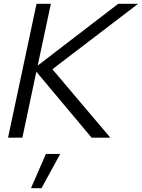

<svg xmlns="http://www.w3.org/2000/svg" viewBox="-20 -720 742 1004"><path d="M22 0 171 -700H246L177 -377L598 -700H702L254 -358L557 0H459L170 -345L97 0ZM142 264 220 85H295L197 264Z"/></svg>

Font: Red Hat Display
Style: Italic
Weight: 300
Italic angle: -12°
Designer: Pentagram, MCKL
Foundry: Pentagram, MCKL
Version: Version 1.023